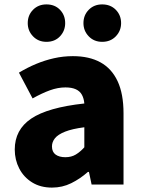

<svg xmlns="http://www.w3.org/2000/svg" viewBox="-20 -838 646 872"><path d="M216 14Q164 14 126 -9.5Q88 -33 67.5 -72.5Q47 -112 47 -159Q47 -249 122 -299.5Q197 -350 363 -368Q361 -391 352 -407.5Q343 -424 324.5 -432.5Q306 -441 277 -441Q243 -441 207 -428Q171 -415 128 -391L66 -508Q104 -531 143.5 -547.5Q183 -564 225 -573.5Q267 -583 311 -583Q385 -583 436 -555Q487 -527 514 -469.5Q541 -412 541 -323V0H396L384 -57H379Q344 -26 303.5 -6Q263 14 216 14ZM277 -124Q304 -124 324 -136Q344 -148 363 -169V-260Q308 -253 275.5 -240Q243 -227 229.5 -210Q216 -193 216 -173Q216 -148 232.5 -136Q249 -124 277 -124ZM191 -648Q154 -648 130 -673Q106 -698 106 -733Q106 -769 130 -793.5Q154 -818 191 -818Q229 -818 252.5 -793.5Q276 -769 276 -733Q276 -698 252.5 -673Q229 -648 191 -648ZM444 -648Q407 -648 383 -673Q359 -698 359 -733Q359 -769 383 -793.5Q407 -818 444 -818Q482 -818 506 -793.5Q530 -769 530 -733Q530 -698 506 -673Q482 -648 444 -648Z"/></svg>

Font: Noto Sans TC Thin Black
Style: Regular
Weight: 900
Version: Version 2.004-H2;hotconv 1.0.118;makeotfexe 2.5.65603